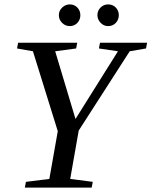

<svg xmlns="http://www.w3.org/2000/svg" viewBox="-20 -848 685 868"><path d="M297.4 -39.1 399.4 -25.9 394.5 0H92.3L97.2 -25.9L203.1 -39.1L241.2 -254.9L128.9 -616.2L57.1 -628.9L62 -654.8H329.1L324.2 -628.9L229.5 -616.2L321.3 -310.1L513.2 -616.2L427.2 -628.9L432.1 -654.8H645L640.1 -628.9L566.4 -616.2L335.9 -257.8ZM517.1 -779.3Q517.1 -758.8 503.4 -744.4Q489.7 -730 469.2 -730Q448.7 -730 434.6 -745.1Q420.4 -760.3 420.4 -779.3Q420.4 -799.8 434.6 -814Q448.7 -828.1 469.2 -828.1Q489.7 -828.1 503.4 -814Q517.1 -799.8 517.1 -779.3ZM343.3 -779.3Q343.3 -758.8 329.6 -744.4Q315.9 -730 295.4 -730Q275.4 -730 260.7 -744.6Q246.1 -759.3 246.1 -779.3Q246.1 -799.8 261.2 -814Q276.4 -828.1 295.4 -828.1Q315.9 -828.1 329.6 -814Q343.3 -799.8 343.3 -779.3Z"/></svg>

Font: Tinos
Style: Italic
Weight: 400
Italic angle: -16.333°
Designer: Steve Matteson
Foundry: Monotype Imaging Inc.
Version: Version 1.32